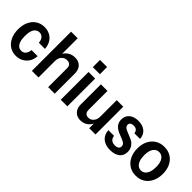

<svg xmlns="http://www.w3.org/2000/svg" viewBox="108 -1605 2493 2493"><g transform="rotate(45 1355.0 -358.0)"><path d="M248 10Q183 10 133 -22.5Q83 -55 54.5 -115Q26 -175 26 -256Q26 -337 55 -396.5Q84 -456 134.5 -488Q185 -520 250 -520Q306 -520 350.5 -496.5Q395 -473 422 -429Q449 -385 453 -322H341Q336 -374 312.5 -399Q289 -424 252 -424Q222 -424 198.5 -406Q175 -388 162.5 -351Q150 -314 150 -256Q150 -199 162.5 -161Q175 -123 198 -104.5Q221 -86 252 -86Q288 -86 312 -111.5Q336 -137 341 -188H453Q449 -126 421 -82Q393 -38 348 -14Q303 10 248 10Z M535 0V-720H656V0ZM834 0V-344Q834 -384 815.5 -403Q797 -422 762 -422Q730 -422 706 -406.5Q682 -391 669 -365.5Q656 -340 656 -306L642 -406Q664 -459 707 -489.5Q750 -520 810 -520Q878 -520 916 -479.5Q954 -439 954 -370V0Z M1065 0V-510H1186V0ZM1060 -594V-726H1190V-594Z M1433 10Q1390 10 1358.5 -8.5Q1327 -27 1309.5 -60Q1292 -93 1292 -138V-510H1413V-164Q1413 -126 1431 -107Q1449 -88 1481 -88Q1512 -88 1534.5 -103.5Q1557 -119 1570 -145Q1583 -171 1583 -203L1597 -103Q1575 -51 1533 -20.5Q1491 10 1433 10ZM1588 0V-107H1583V-510H1703V0Z M1979 10Q1890 10 1838 -34Q1786 -78 1781 -158H1886Q1890 -118 1914.5 -97.5Q1939 -77 1980 -77Q2016 -77 2034.5 -91Q2053 -105 2053 -132Q2053 -152 2041 -167Q2029 -182 1994 -197L1924 -225Q1863 -248 1832 -284.5Q1801 -321 1801 -374Q1801 -441 1847.5 -480.5Q1894 -520 1973 -520Q2053 -520 2100.5 -480Q2148 -440 2153 -368H2049Q2045 -401 2026 -417Q2007 -433 1973 -433Q1942 -433 1925 -420Q1908 -407 1908 -383Q1908 -363 1921.5 -348.5Q1935 -334 1969 -320L2044 -289Q2100 -269 2130 -229Q2160 -189 2160 -136Q2160 -68 2112 -29Q2064 10 1979 10Z M2450 10Q2379 10 2326 -24Q2273 -58 2244 -118Q2215 -178 2215 -257Q2215 -336 2244.5 -395Q2274 -454 2326.5 -487Q2379 -520 2450 -520Q2521 -520 2573.5 -487Q2626 -454 2655 -395Q2684 -336 2684 -257Q2684 -178 2655 -118Q2626 -58 2573.5 -24Q2521 10 2450 10ZM2450 -86Q2482 -86 2507 -106Q2532 -126 2545.5 -164Q2559 -202 2559 -258Q2559 -340 2529 -382Q2499 -424 2450 -424Q2401 -424 2370.5 -382Q2340 -340 2340 -258Q2340 -202 2354 -164Q2368 -126 2392.5 -106Q2417 -86 2450 -86Z"/></g></svg>

Font: Instrument Sans SemiCondensed SemiBold
Style: Regular
Weight: 600
Width: 4
Designer: Rodrigo Fuenzalida
Foundry: fragTYPE
Version: Version 1.000;gftools[0.9.28]